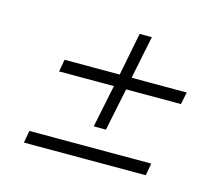

<svg xmlns="http://www.w3.org/2000/svg" viewBox="-69 -607 683 592"><g transform="rotate(15 272.5 -311.0)"><path d="M246 -207 274 -343H99L106 -382H282L309 -519H348L320 -382H496L488 -343H313L285 -207ZM51 -103 58 -142H447L440 -103Z"/></g></svg>

Font: Piazzolla SC ExtraLight
Style: Italic
Weight: 200
Italic angle: -11.3°
Designer: Juan Pablo del Peral
Foundry: Huerta Tipografica
Version: Version 1.330